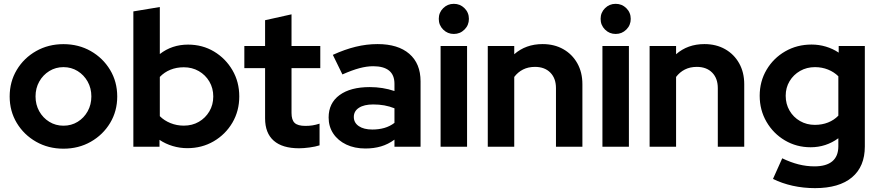

<svg xmlns="http://www.w3.org/2000/svg" viewBox="-20 -759 4546 993"><path d="M308.2 10Q230 10 166.8 -25.9Q103.7 -61.8 66.8 -123Q30 -184.2 30 -260Q30 -336.2 66.7 -397.5Q103.4 -458.8 166.7 -494.8Q230 -530.7 308.1 -530.7Q386.5 -530.7 449.5 -494.8Q512.5 -458.8 549.4 -397.5Q586.3 -336.2 586.3 -260Q586.3 -184.2 549.5 -123Q512.6 -61.8 449.6 -25.9Q386.6 10 308.2 10ZM308.2 -108.9Q349.1 -108.9 381.8 -129.1Q414.5 -149.3 433.5 -183.6Q452.5 -217.9 452.5 -260.4Q452.5 -302.9 433.3 -337.1Q414.1 -371.3 381.4 -391.6Q348.6 -411.8 308.2 -411.8Q267.9 -411.8 235.1 -391.6Q202.2 -371.3 183 -337.1Q163.8 -302.9 163.8 -260.4Q163.8 -217.9 182.9 -183.6Q202.1 -149.3 234.9 -129.1Q267.8 -108.9 308.2 -108.9Z M669.7 0V-700L806.6 -722.7V-479.5Q869.2 -528.3 952.6 -528.3Q1027.2 -528.3 1087.1 -492.4Q1146.9 -456.5 1182.2 -395.9Q1217.5 -335.4 1217.5 -260.3Q1217.5 -185.2 1181.9 -124.5Q1146.2 -63.9 1085.3 -28.3Q1024.3 7.3 948.8 7.3Q909.8 7.3 872.9 -3.8Q836.1 -14.8 804.9 -35.7V0ZM930.6 -109.2Q974.3 -109.2 1008.4 -129Q1042.6 -148.8 1062.8 -183Q1083 -217.2 1083 -260Q1083 -302.9 1062.8 -337.2Q1042.6 -371.5 1008.1 -391.3Q973.6 -411.1 930.6 -411.1Q892.9 -411.1 861.3 -398.3Q829.8 -385.5 806.6 -361.1V-158.2Q829.1 -135.5 861.5 -122.4Q893.9 -109.2 930.6 -109.2Z M1526.8 7.9Q1440.3 7.9 1395.7 -31.4Q1351 -70.6 1351 -146.8V-406.5H1243.7V-521H1351V-654.5L1487.7 -684.9V-521H1636.5V-406.5H1487.7V-175.1Q1487.7 -138.6 1503.9 -123.3Q1520.1 -107.9 1559.7 -107.9Q1579.9 -107.9 1596.4 -110.6Q1612.9 -113.2 1632.7 -119.5V-7.3Q1611.5 -0.3 1580.5 3.8Q1549.5 7.9 1526.8 7.9Z M1869.6 9Q1813.9 9 1770.9 -11.4Q1728 -31.9 1703.8 -68Q1679.6 -104.2 1679.6 -151.3Q1679.6 -225.9 1736.1 -267.2Q1792.6 -308.6 1892.4 -308.6Q1959.8 -308.6 2020.1 -288.2V-325.6Q2020.1 -371.3 1992.2 -393.9Q1964.3 -416.5 1910 -416.5Q1877.3 -416.5 1839.1 -406.4Q1800.9 -396.2 1750.9 -374L1701.4 -475.3Q1763.3 -503.5 1819.6 -517.2Q1876 -531 1932.8 -531Q2038.5 -531 2096.8 -480.7Q2155.1 -430.3 2155.1 -338.4V0H2020.1V-36.8Q1987.6 -12.8 1950.6 -1.9Q1913.7 9 1869.6 9ZM1809.9 -154Q1809.9 -124.2 1835.8 -106.6Q1861.6 -89.1 1905.5 -89.1Q1939 -89.1 1967.8 -97.3Q1996.6 -105.6 2020.1 -123.5V-198.9Q1994.8 -209.1 1967.7 -214Q1940.6 -218.8 1910.2 -218.8Q1863.1 -218.8 1836.5 -201.6Q1809.9 -184.4 1809.9 -154Z M2258.7 0V-521H2395.6V0ZM2327.1 -583.4Q2294.7 -583.4 2272 -606.1Q2249.3 -628.8 2249.3 -661.4Q2249.3 -694.1 2272 -716.6Q2294.7 -739.2 2327.1 -739.2Q2359.6 -739.2 2382.3 -716.7Q2405.1 -694.1 2405.1 -661.3Q2405.1 -628.8 2382.3 -606.1Q2359.6 -583.4 2327.1 -583.4Z M2502.7 0V-521H2639.6V-478.5Q2699.4 -531 2786.2 -531Q2846.8 -531 2893.2 -504.7Q2939.5 -478.5 2965.8 -431.7Q2992.1 -384.9 2992.1 -323.4V0H2855.4V-303.4Q2855.4 -354 2826.2 -383.5Q2797 -413.1 2746.9 -413.1Q2711.9 -413.1 2685.1 -399.5Q2658.4 -386 2639.6 -361.1V0Z M3095.7 0V-521H3232.6V0ZM3164.1 -583.4Q3131.7 -583.4 3109 -606.1Q3086.3 -628.8 3086.3 -661.4Q3086.3 -694.1 3109 -716.6Q3131.7 -739.2 3164.1 -739.2Q3196.6 -739.2 3219.3 -716.7Q3242.1 -694.1 3242.1 -661.3Q3242.1 -628.8 3219.3 -606.1Q3196.6 -583.4 3164.1 -583.4Z M3339.7 0V-521H3476.6V-478.5Q3536.4 -531 3623.2 -531Q3683.8 -531 3730.2 -504.7Q3776.5 -478.5 3802.8 -431.7Q3829.1 -384.9 3829.1 -323.4V0H3692.4V-303.4Q3692.4 -354 3663.2 -383.5Q3634 -413.1 3583.9 -413.1Q3548.9 -413.1 3522.1 -399.5Q3495.4 -386 3476.6 -361.1V0Z M4195.3 214Q4134.7 214 4079.1 201.6Q4023.4 189.1 3977.8 166.3L4025.6 59.7Q4069.1 80.8 4110.1 91.1Q4151.2 101.4 4192.3 101.4Q4253.3 101.4 4284.6 75.2Q4315.8 49.1 4315.8 -2.6V-44Q4251.8 2.6 4172.6 2.6Q4099.3 2.6 4039.4 -32.9Q3979.6 -68.3 3944.3 -128.9Q3909 -189.6 3909 -263.7Q3909 -337.9 3944.6 -398.2Q3980.3 -458.5 4041.2 -493.5Q4102.1 -528.6 4177.4 -528.6Q4215.4 -528.6 4251.3 -517.9Q4287.1 -507.2 4317.6 -486.8V-521H4452.8V-1.5Q4452.8 102.4 4386.4 158.2Q4320 214 4195.3 214ZM4194.3 -113.2Q4231.6 -113.2 4262.6 -125.5Q4293.7 -137.8 4315.8 -160.8V-364.6Q4293.7 -386.5 4262.5 -399.2Q4231.3 -411.8 4195 -411.8Q4152.3 -411.8 4118 -392.2Q4083.6 -372.5 4063.6 -339.1Q4043.5 -305.6 4043.5 -263.7Q4043.5 -221.2 4063.4 -187Q4083.2 -152.8 4117.6 -133Q4151.9 -113.2 4194.3 -113.2Z"/></svg>

Font: Red Hat Display
Style: Regular
Weight: 300
Designer: Pentagram, MCKL
Foundry: Pentagram, MCKL
Version: Version 1.023